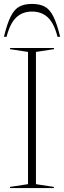

<svg xmlns="http://www.w3.org/2000/svg" viewBox="-21 -960 327 980"><path d="M254 -6V0H30V-6L122 -20V-695L30.5 -709V-715H254.5V-709L162.5 -695V-20ZM142.5 -901Q93.5 -901 61.8 -870.8Q30 -840.5 12.5 -772H-1Q15.5 -840 33.8 -876.2Q52 -912.5 77.8 -926.2Q103.5 -940 142.5 -940Q181.5 -940 207.2 -926.2Q233 -912.5 251.2 -876.2Q269.5 -840 286 -772H272.5Q255.5 -840.5 223.5 -870.8Q191.5 -901 142.5 -901Z"/></svg>

Font: Newsreader 72pt ExtraLight
Style: Regular
Weight: 275
Designer: Hugues Gentile
Foundry: Production Type
Version: Version 1.003; ttfautohint (v1.8.3)